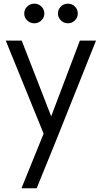

<svg xmlns="http://www.w3.org/2000/svg" viewBox="-20 -720 551 1040"><path d="M166 -593.8Q143.6 -593.8 127.4 -609.4Q111.3 -625 111.3 -646.5Q111.3 -669.4 127.4 -684.8Q143.6 -700.2 166 -700.2Q188 -700.2 204.1 -684.8Q220.2 -669.4 220.2 -646.5Q220.2 -625 204.1 -609.4Q188 -593.8 166 -593.8ZM347.7 -593.8Q326.2 -593.8 310.1 -609.4Q293.9 -625 293.9 -646.5Q293.9 -669.4 309.8 -684.8Q325.7 -700.2 347.7 -700.2Q370.1 -700.2 385.7 -684.8Q401.4 -669.4 401.4 -646.5Q401.4 -625 385.7 -609.4Q370.1 -593.8 347.7 -593.8ZM412.6 -500H500L285.2 37.6L178.7 299.8H96.2L216.3 3.9L11.2 -500H97.7L257.3 -89.8Z"/></svg>

Font: Now
Style: Regular
Weight: 400
Designer: Alfredo Marco Pradil
Foundry: Alfredo Marco Pradil
Version: Version 1.002;PS 001.002;hotconv 1.0.88;makeotf.lib2.5.64775